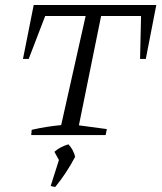

<svg xmlns="http://www.w3.org/2000/svg" viewBox="-20 -541 649 769"><path d="M606 -521 564 -305H541L545 -477H385L296 -39L408 -24L403 0H105L107 -21Q137 -28 165.5 -32.5Q194 -37 225 -40L323 -477H161L95 -305H72L115 -521ZM183 204 216 100 198 67Q220 47 254 37Q274 58 281 87Q245 155 201 208Z"/></svg>

Font: Piazzolla SC Light
Style: Italic
Weight: 300
Italic angle: -11.3°
Designer: Juan Pablo del Peral
Foundry: Huerta Tipografica
Version: Version 1.330